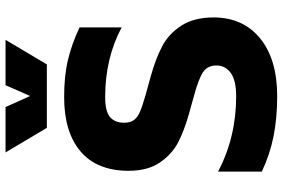

<svg xmlns="http://www.w3.org/2000/svg" viewBox="-188 -842 1046 711"><g transform="rotate(-90 335.5 -486.0)"><path d="M56 0ZM56 -40V-202Q183 -135 335 -135Q394 -135 421.5 -155Q449 -175 449 -208Q449 -241 424.5 -257.5Q400 -274 337 -291L269 -310Q209 -327 165 -349.5Q121 -372 90 -417Q59 -462 59 -533Q59 -650 130.5 -711Q202 -772 332 -772Q410 -772 469 -758Q528 -744 590 -715V-559Q476 -620 332 -620Q279 -620 258 -602Q237 -584 237 -550Q237 -527 247 -513.5Q257 -500 278 -491Q299 -482 341 -470L410 -451Q474 -433 520 -409Q566 -385 596.5 -338Q627 -291 627 -217Q626 -108 548.5 -45.5Q471 17 335 17Q255 17 187 3.5Q119 -10 56 -40ZM544 -989 453 -836H218L127 -989H295L336 -898L376 -989Z"/></g></svg>

Font: Biryani Black
Style: Regular
Weight: 900
Designer: Dan Reynolds and Mathieu Reguer
Foundry: Dan Reynolds and Mathieu Reguer
Version: Version 1.004; ttfautohint (v1.1) -l 5 -r 5 -G 72 -x 0 -D la